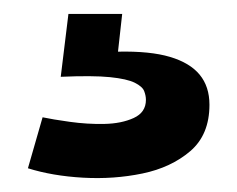

<svg xmlns="http://www.w3.org/2000/svg" viewBox="-20 -27 340 275"><path d="M20 214 41 141Q55 144 80 147.5Q105 151 129.5 150.5Q154 150 171.5 142Q189 134 189 116Q189 110 186.5 103.5Q184 97 173 91.5Q162 86 137.5 83.5Q113 81 67 83L78 -7H155L149 47Q195 46 223.5 54.5Q252 63 266 80Q280 97 280 123Q280 166 252.5 189.5Q225 213 184 221.5Q143 230 99 227.5Q55 225 20 214Z"/></svg>

Font: Bricolage Grotesque 24pt
Style: Bold
Weight: 700
Designer: Mathieu Triay
Foundry: Atelier Triay
Version: Version 1.001;gftools[0.9.33.dev8+g029e19f]